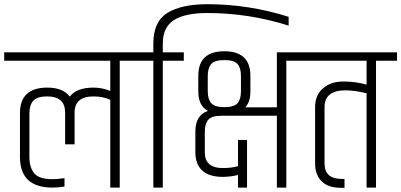

<svg xmlns="http://www.w3.org/2000/svg" viewBox="-40 -893 1910 914"><path d="M55 -146V-354Q55 -476 185 -476Q260 -476 292 -433Q325 -476 405 -476Q446 -476 485 -460V-604H-20V-644H630V-604H530V0H485V-418Q450 -434 405 -434Q315 -434 315 -357V-206H270V-357Q270 -434 185 -434Q136 -434 118 -413Q100 -392 100 -354V-146Q100 -95 123.5 -67.5Q147 -40 210 -40Q234 -40 267 -45V-5Q240 0 210 0Q55 0 55 -146Z M690 -644V-686Q690 -791 757.5 -832Q825 -873 948 -873Q1144 -873 1334 -813V-771Q1145 -831 947 -831Q840 -831 787.5 -797Q735 -763 735 -686V-644H835V-604H735V0H690V-604H590V-644Z M1107 -458V-532Q1107 -570 1090.5 -588.5Q1074 -607 1028 -607Q982 -607 965.5 -588Q949 -569 949 -532V-458Q949 -421 965.5 -402Q982 -383 1028 -383Q1074 -383 1090.5 -401.5Q1107 -420 1107 -458ZM1152 -532V-458Q1152 -408 1128 -382H1278V-644H1423V-604H1323V0H1278V-342H1014Q968 -342 951.5 -323Q935 -304 935 -267V-168Q935 -93 1020 -93Q1062 -93 1093 -102V-227H1136V0H1093V-60Q1057 -51 1020 -51Q956 -51 923 -81Q890 -111 890 -168V-267Q890 -345 950 -365Q904 -389 904 -458V-532Q904 -649 1028 -649Q1152 -649 1152 -532Z M1460 -383Q1460 -440 1497.5 -472.5Q1535 -505 1594.5 -505Q1654 -505 1705 -490V-604H1383V-644H1850V-604H1750V0H1705V-449Q1647 -463 1605 -463Q1505 -463 1505 -383V-115Q1505 -78 1526 -59Q1547 -40 1600 -41V1H1582Q1522 1 1491 -30Q1460 -61 1460 -115Z"/></svg>

Font: Khand Light
Style: Regular
Weight: 300
Designer: Devanagari: Sanchit Sawaria, Jyotish Sonowal; Latin: Satya Rajpurohit
Foundry: Indian Type Foundry
Version: Version 1.101;PS 1.0;hotconv 1.0.78;makeotf.lib2.5.61930; tt